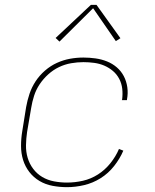

<svg xmlns="http://www.w3.org/2000/svg" viewBox="-20 -766 640 794"><path d="M257 8Q227 8 197.5 2.5Q168 -3 143.5 -17.5Q119 -32 101.5 -54.5Q84 -77 75.5 -104.5Q67 -132 67 -162.5Q67 -193 72 -223L88 -323Q93 -351 102 -378Q111 -405 127 -429.5Q143 -454 166 -474Q189 -494 215.5 -506Q242 -518 269.5 -523Q297 -528 325 -528Q350 -528 375 -524.5Q400 -521 422.5 -512Q445 -503 463 -487.5Q481 -472 492 -451Q503 -430 506.5 -405Q510 -380 505 -354Q505 -354 505 -353.5Q505 -353 505 -352H484Q484 -353 484.5 -353.5Q485 -354 485 -354Q488 -377 485.5 -399Q483 -421 473 -440Q463 -459 447 -472.5Q431 -486 411.5 -494.5Q392 -503 369.5 -506Q347 -509 325 -509Q300 -509 274 -504.5Q248 -500 224 -488.5Q200 -477 179.5 -458.5Q159 -440 144 -417.5Q129 -395 121 -370Q113 -345 109 -320L92 -220Q88 -193 87.5 -165.5Q87 -138 94.5 -113Q102 -88 117.5 -67.5Q133 -47 155 -34Q177 -21 203.5 -16Q230 -11 257 -11Q290 -11 323 -18.5Q356 -26 385 -44.5Q414 -63 436.5 -91Q459 -119 472 -150L490 -143Q476 -110 452 -79.5Q428 -49 396 -29Q364 -9 328 -0.5Q292 8 257 8ZM226 -594 210 -609 356 -746H379L478 -608L459 -596L365 -732Z"/></svg>

Font: Iosevka SS04 Thin Extended
Style: Italic
Weight: 100
Width: 7
Italic angle: -9°
Monospace: yes
Designer: Belleve Invis
Foundry: Belleve Invis
Version: Version 19.0.0; ttfautohint (v1.8.4)